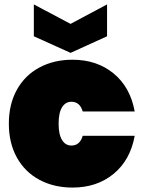

<svg xmlns="http://www.w3.org/2000/svg" viewBox="-20 -841 649 868"><path d="M20 -282Q20 -370 56.5 -435.5Q93 -501 158.5 -536Q224 -571 308 -571Q418 -571 493.5 -509Q569 -447 589 -337H354Q341 -381 303 -381Q276 -381 260.5 -356Q245 -331 245 -282Q245 -233 260.5 -208Q276 -183 303 -183Q341 -183 354 -227H589Q569 -117 493.5 -55Q418 7 308 7Q224 7 158.5 -28Q93 -63 56.5 -128.5Q20 -194 20 -282ZM464 -677 299 -602 133 -677V-821L299 -733L464 -821Z"/></svg>

Font: Fz Poppins Black
Style: Regular
Weight: 900
Designer: Ninad Kale (Devanagari), Jonny Pinhorn (Latin)
Foundry: Indian Type Foundry
Version: Vit hóa bi Vntype.Com & FontZin.Com